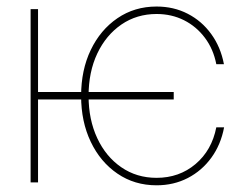

<svg xmlns="http://www.w3.org/2000/svg" viewBox="-20 -550 734 579"><path d="M503.9 -272.5V-250H82V-272.5ZM94.7 -522.5V0H72.3V-522.5ZM452.1 8.8Q385.7 8.8 334.2 -26.4Q282.7 -61.5 253.7 -122.3Q224.6 -183.1 224.6 -260.7Q224.6 -338.9 253.7 -399.4Q282.7 -460 334.2 -495.1Q385.7 -530.3 452.1 -530.3Q503.9 -530.3 546.1 -508.5Q588.4 -486.8 616.9 -447.5Q645.5 -408.2 655.3 -356.4H632.3Q623.5 -401.9 597.9 -436Q572.3 -470.2 534.9 -489Q497.6 -507.8 452.1 -507.8Q392.6 -507.8 346.2 -476.1Q299.8 -444.3 273.4 -388.7Q247.1 -333 247.1 -260.7Q247.1 -189.5 273.2 -133.5Q299.3 -77.6 345.7 -45.7Q392.1 -13.7 452.1 -13.7Q520.5 -13.7 569.6 -55.2Q618.7 -96.7 632.3 -166H655.8Q646 -113.8 617.4 -74.5Q588.9 -35.2 546.4 -13.2Q503.9 8.8 452.1 8.8Z"/></svg>

Font: Inter 28pt Thin
Style: Regular
Weight: 250
Designer: Rasmus Andersson
Foundry: rsms
Version: Version 4.001;git-66647c0bb